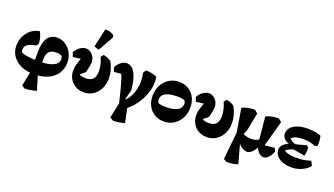

<svg xmlns="http://www.w3.org/2000/svg" viewBox="-81 -1461 4085 2349"><g transform="rotate(20 1961.0 -286.0)"><path d="M293 223 253 198 294 -3 293 -74V-256Q293 -374 335 -436.5Q377 -499 457 -499Q518 -499 568 -466Q618 -433 647.5 -377.5Q677 -322 677 -254Q677 -171 636 -109.5Q595 -48 519 -14Q443 20 338 20Q243 20 171.5 -12Q100 -44 59.5 -101.5Q19 -159 19 -236Q19 -303 46 -359.5Q73 -416 119.5 -453Q166 -490 228 -500Q245 -476 257 -433.5Q269 -391 270 -351L247 -319Q105 -299 105 -220Q105 -193 117 -178Q188 -150 319 -150H350Q467 -150 529.5 -179.5Q592 -209 592 -263Q592 -277 589 -288.5Q586 -300 580 -308Q569 -317 550 -320.5Q531 -324 504 -324Q445 -324 415.5 -291.5Q386 -259 386 -191V-61L385 1L445 197Q417 208 374 215Q331 222 293 223Z M988 20Q925 20 877 -8Q829 -36 802.5 -83Q776 -130 776 -187Q776 -207 778.5 -227.5Q781 -248 789 -275Q797 -302 811 -342Q825 -382 847 -441L848 -358L715 -341L695 -397Q718 -441 758 -468Q798 -495 835 -495Q865 -495 892 -477.5Q919 -460 937 -429Q955 -398 955 -357Q955 -331 948 -297Q941 -263 930 -222L867 -170Q882 -161 902.5 -155.5Q923 -150 950 -150Q1016 -150 1046 -184Q1076 -218 1076 -286Q1076 -326 1065.5 -370.5Q1055 -415 1035 -459L1062 -494Q1089 -490 1117.5 -478.5Q1146 -467 1164 -452Q1192 -402 1206.5 -348.5Q1221 -295 1221 -243Q1221 -170 1191.5 -110.5Q1162 -51 1109 -15.5Q1056 20 988 20ZM982 -531 921 -554 974 -794Q995 -797 1017 -792.5Q1039 -788 1058.5 -779Q1078 -770 1090 -761L1093 -728Z M1443 223 1400 196 1448 -29 1452 39 1401 -169Q1387 -226 1373 -270.5Q1359 -315 1343 -350L1249 -342L1231 -396Q1254 -440 1290.5 -468Q1327 -496 1364 -496Q1432 -496 1473.5 -421Q1515 -346 1528 -202L1489 -58L1465 -51Q1504 -69 1535 -114Q1566 -159 1584 -220Q1602 -281 1602 -345Q1602 -375 1599 -400.5Q1596 -426 1589 -453L1614 -494Q1709 -491 1759 -460Q1762 -443 1763 -426.5Q1764 -410 1764 -390Q1764 -336 1747.5 -277.5Q1731 -219 1701 -162Q1671 -105 1630 -56Q1589 -7 1540 27L1549 -12L1593 200Q1563 210 1522 216.5Q1481 223 1443 223ZM1458 -20 1439 -55 1465 -92 1524 -59Z M2030 20Q1961 20 1908 -11.5Q1855 -43 1825 -99Q1795 -155 1795 -229Q1795 -307 1827.5 -368.5Q1860 -430 1916.5 -465.5Q1973 -501 2045 -501Q2114 -501 2167 -469Q2220 -437 2249.5 -381Q2279 -325 2279 -251Q2279 -173 2246.5 -112Q2214 -51 2158 -15.5Q2102 20 2030 20ZM1993 -155Q2059 -155 2103.5 -168Q2148 -181 2171 -206Q2194 -231 2194 -265Q2194 -294 2180 -311Q2160 -318 2135 -321.5Q2110 -325 2082 -325Q2017 -325 1972 -312Q1927 -299 1904 -274.5Q1881 -250 1881 -216Q1881 -186 1895 -169Q1915 -162 1940 -158.5Q1965 -155 1993 -155Z M2590 20Q2527 20 2479 -8Q2431 -36 2404.5 -83Q2378 -130 2378 -187Q2378 -207 2380.5 -227.5Q2383 -248 2391 -275Q2399 -302 2413 -342Q2427 -382 2449 -441L2450 -358L2317 -341L2297 -397Q2320 -441 2360 -468Q2400 -495 2437 -495Q2467 -495 2494 -477.5Q2521 -460 2539 -429Q2557 -398 2557 -357Q2557 -331 2550 -297Q2543 -263 2532 -222L2469 -170Q2484 -161 2504.5 -155.5Q2525 -150 2552 -150Q2618 -150 2648 -184Q2678 -218 2678 -286Q2678 -326 2667.5 -370.5Q2657 -415 2637 -459L2664 -494Q2691 -490 2719.5 -478.5Q2748 -467 2766 -452Q2794 -402 2808.5 -348.5Q2823 -295 2823 -243Q2823 -170 2793.5 -110.5Q2764 -51 2711 -15.5Q2658 20 2590 20Z M2923 223 2880 199 2920 -195 2939 -16 2866 -463Q2884 -472 2911 -480Q2938 -488 2969.5 -492.5Q3001 -497 3032 -497L3072 -463L3027 -230L2992 -148V-75L3067 197Q3050 208 3009 215Q2968 222 2923 223ZM3113 20Q3088 20 3062 7Q3036 -6 3013.5 -29Q2991 -52 2976 -81L2981 -183Q2994 -172 3014 -164Q3034 -156 3058.5 -151Q3083 -146 3107 -146Q3141 -146 3171.5 -156.5Q3202 -167 3218 -184L3232 -96Q3210 -43 3177.5 -11.5Q3145 20 3113 20ZM3325 14Q3285 14 3252 -26.5Q3219 -67 3207 -131V-154L3177 -463Q3195 -473 3222 -481Q3249 -489 3280.5 -493Q3312 -497 3343 -497L3383 -463L3283 -103L3252 -124L3418 -142L3437 -99Q3418 -48 3387.5 -17Q3357 14 3325 14Z M3693 14Q3625 14 3573.5 -5Q3522 -24 3493.5 -59Q3465 -94 3465 -139Q3465 -183 3507.5 -216Q3550 -249 3616 -258L3627 -266L3777 -306L3799 -286Q3802 -270 3802 -249.5Q3802 -229 3799 -208.5Q3796 -188 3791 -176L3647 -201Q3629 -200 3609 -192Q3589 -184 3572 -174Q3555 -164 3548 -153Q3562 -138 3603 -127.5Q3644 -117 3693 -117Q3735 -117 3767 -120Q3799 -123 3828.5 -129.5Q3858 -136 3892 -146L3921 -89Q3899 -59 3862 -35.5Q3825 -12 3781 1Q3737 14 3693 14ZM3679 -228 3612 -239Q3550 -242 3511.5 -273.5Q3473 -305 3473 -351Q3473 -395 3504 -429Q3535 -463 3590 -482Q3645 -501 3716 -501Q3773 -501 3820 -493Q3867 -485 3892 -472Q3900 -446 3902.5 -413.5Q3905 -381 3902 -346L3871 -329Q3842 -342 3817.5 -349Q3793 -356 3767 -359Q3741 -362 3707 -362Q3654 -362 3616 -350Q3578 -338 3562 -316Q3570 -303 3588.5 -291Q3607 -279 3632.5 -271.5Q3658 -264 3683 -264Z"/></g></svg>

Font: Eczar
Style: Bold
Weight: 700
Designer: Vaibhav Singh
Foundry: Rosetta Type Foundry
Version: Version 2.000